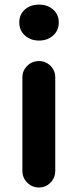

<svg xmlns="http://www.w3.org/2000/svg" viewBox="-20 -830 344 850"><path d="M79.1 -73.2V-487.3Q79.1 -517.6 100.6 -538.6Q122.1 -559.6 152.3 -559.6Q182.6 -559.6 203.6 -538.6Q224.6 -517.6 224.6 -487.3V-73.2Q224.6 -43 203.6 -21.5Q182.6 0 152.3 0Q122.1 0 100.6 -21.5Q79.1 -43 79.1 -73.2ZM153.3 -650.4Q115.2 -650.4 90.3 -672.9Q65.4 -695.3 65.4 -730.5Q65.4 -765.6 89.8 -787.6Q114.3 -809.6 153.3 -809.6Q190.4 -809.6 215.3 -787.6Q240.2 -765.6 240.2 -730.5Q240.2 -695.3 215.3 -672.9Q190.4 -650.4 153.3 -650.4Z"/></svg>

Font: Gen Jyuu GothicX Bold
Style: Bold
Weight: 700
Designer: Ryoko NISHIZUKA (kana &amp; ideographs); Paul D. Hunt (Latin, Greek &amp; Cyrillic); Wenlong ZHANG (bopomofo); Sandoll C
Version: Version 1.058.20140828